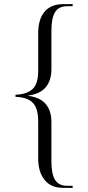

<svg xmlns="http://www.w3.org/2000/svg" viewBox="-20 -780 426 930"><path d="M286 130Q227 130 196 91.5Q165 53 165 -12V-192Q165 -255 139 -282Q113 -309 55 -311V-321Q109 -323 137 -348Q165 -373 165 -437V-619Q165 -687 196 -723.5Q227 -760 286 -760H332V-750H307Q264 -750 246.5 -721Q229 -692 229 -630V-444Q229 -391 202 -358Q175 -325 116 -317V-316Q175 -308 202 -275.5Q229 -243 229 -189V1Q229 63 247 91.5Q265 120 305 120H332V130Z"/></svg>

Font: Noto Serif Display SemiCondensed Light
Style: Regular
Weight: 300
Width: 4
Designer: Monotype Design Team
Foundry: Monotype Imaging Inc.
Version: Version 2.009